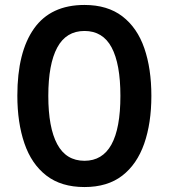

<svg xmlns="http://www.w3.org/2000/svg" viewBox="-20 -745 681 775"><path d="M591 -358Q591 -248 562 -165Q533 -82 473.5 -36Q414 10 321 10Q227 10 167 -36.5Q107 -83 78.5 -166.5Q50 -250 50 -359Q50 -535 117.5 -630Q185 -725 321 -725Q414 -725 474 -679Q534 -633 562.5 -550.5Q591 -468 591 -358ZM175 -358Q175 -230 211 -163Q247 -96 321 -96Q466 -96 466 -358Q466 -487 430.5 -553.5Q395 -620 321 -620Q247 -620 211 -553Q175 -486 175 -358Z"/></svg>

Font: Noto Sans Devanagari Condensed SemiBold
Style: Regular
Weight: 600
Width: 3
Designer: Jelle Bosma - Monotype Design Team
Foundry: Monotype Imaging Inc.
Version: Version 2.004; ttfautohint (v1.8.4.7-5d5b)